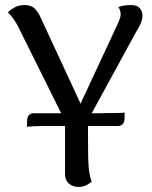

<svg xmlns="http://www.w3.org/2000/svg" viewBox="-20 -724 599 756"><path d="M86 -229 87 -253Q88 -265 95 -271.5Q102 -278 112 -278H351Q354 -278 366 -278Q378 -278 395 -278.5Q412 -279 428 -279Q444 -279 456 -279.5Q468 -280 471 -281L470 -257Q469 -245 462 -238.5Q455 -232 445 -232H146Q136 -232 116 -231.5Q96 -231 86 -229ZM86 -225 87 -249Q88 -261 95 -267.5Q102 -274 112 -274H351Q354 -274 366 -274Q378 -274 395 -274.5Q412 -275 428 -275Q444 -275 456 -275.5Q468 -276 471 -276L470 -252Q469 -241 462 -234.5Q455 -228 445 -228H146Q136 -228 116 -227Q96 -226 86 -225ZM276 -229Q261 -229 251.5 -236Q242 -243 235 -254Q228 -265 223 -274L49 -624Q43 -635 33 -649.5Q23 -664 11 -676Q19 -684 36 -694Q53 -704 77 -704Q103 -704 116.5 -690.5Q130 -677 140 -655L312 -284L274 -266L444 -631Q455 -654 455 -668Q455 -676 452.5 -683.5Q450 -691 446 -696Q456 -700 467.5 -702Q479 -704 497 -704Q520 -704 530.5 -691.5Q541 -679 541 -662Q541 -650 535 -634.5Q529 -619 519 -604L322 -243ZM326 -283 327 -120Q327 -91 329.5 -62Q332 -33 341 -9Q335 -3 321.5 4.5Q308 12 289 12Q266 12 251 -1.5Q236 -15 236 -38V-269Z"/></svg>

Font: Arima Thin Medium
Style: Regular
Weight: 500
Version: Version 1.100